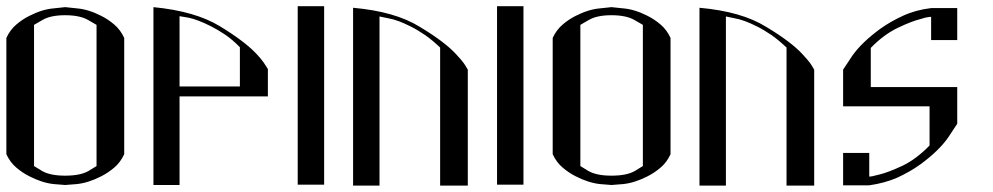

<svg xmlns="http://www.w3.org/2000/svg" viewBox="-20 -582 3120 603"><path d="M370.1 -462.9C362.3 -479.8 351.9 -493.8 338.9 -504.9C325.8 -516 312.2 -525.1 297.9 -532.2C271.2 -545.9 245.8 -553.7 221.7 -555.7L184.6 -559.6L148.4 -555.7C124.3 -553.7 99 -545.9 72.3 -532.2C57.9 -525.1 44.3 -516 31.2 -504.9C18.2 -493.8 7.8 -479.8 0 -462.9V-330.1V-250V-201.2V-97.7C7.8 -80.7 18.2 -66.7 31.2 -55.7C44.3 -44.6 57.9 -35.5 72.3 -28.3C99 -14.6 124.3 -6.5 148.4 -3.9L184.6 -1L221.7 -3.9C245.8 -6.5 271.2 -14.6 297.9 -28.3C312.2 -35.5 325.8 -44.6 338.9 -55.7C351.9 -66.7 362.3 -80.7 370.1 -97.7V-201.2V-250ZM86.9 -503.9 112.3 -518.6C129.2 -529 153.3 -534.2 184.6 -534.2C215.8 -534.2 240.2 -529 257.8 -518.6L283.2 -503.9V-203.1V-75.2V-60.5L257.8 -44.9C240.9 -35.2 216.5 -30.3 184.6 -30.3C153.3 -30.3 129.2 -35.2 112.3 -44.9L86.9 -60.5V-252Z M821.3 -365.2 812.5 -378.9C806.6 -388.7 797.2 -400.4 784.2 -414.1C759.4 -440.1 721.4 -468.8 669.9 -500C618.5 -531.2 549.2 -551.1 461.9 -559.6V-210.9V-1H481.4H543.9V-28.3V-283.2V-531.2L572.3 -526.4C591.1 -522.5 614.3 -513.7 641.6 -500C655.9 -492.8 670.9 -484 686.5 -473.6C702.8 -462.6 718.4 -449.2 733.4 -433.6V-310.5H507.8V-279.3H733.4H821.3Z M998 -562.5H915V-503.9V-430.7V-373V-297.9V-172.9V-2H954.1H998V-109.4V-202.1V-365.2Z M1449.2 -363.3 1440.4 -377.9C1434.6 -387 1425.1 -398.4 1412.1 -412.1C1388 -438.2 1349.9 -466.8 1297.9 -498C1246.4 -529.9 1176.8 -549.8 1088.9 -557.6V-209V1H1171.9V-26.4V-432.6V-530.3L1200.2 -524.4C1219.1 -521.2 1242.2 -512.7 1269.5 -499C1283.9 -491.9 1299.2 -482.7 1315.4 -471.7C1331.1 -460.6 1346.7 -447.6 1362.3 -432.6V-26.4V1H1383.8H1449.2V-26.4Z M1624 -562.5H1541V-503.9V-430.7V-373V-297.9V-172.9V-2H1580.1H1624V-109.4V-202.1V-365.2Z M2085.9 -462.9C2078.1 -479.8 2067.7 -493.8 2054.7 -504.9C2041.7 -516 2028 -525.1 2013.7 -532.2C1987 -545.9 1961.6 -553.7 1937.5 -555.7L1900.4 -559.6L1864.3 -555.7C1840.2 -553.7 1814.8 -545.9 1788.1 -532.2C1773.8 -525.1 1760.1 -516 1747.1 -504.9C1734 -493.8 1723.6 -479.8 1715.8 -462.9V-330.1V-250V-201.2V-97.7C1723.6 -80.7 1734 -66.7 1747.1 -55.7C1760.1 -44.6 1773.8 -35.5 1788.1 -28.3C1814.8 -14.6 1840.2 -6.5 1864.3 -3.9L1900.4 -1L1937.5 -3.9C1961.6 -6.5 1987 -14.6 2013.7 -28.3C2028 -35.5 2041.7 -44.6 2054.7 -55.7C2067.7 -66.7 2078.1 -80.7 2085.9 -97.7V-201.2V-250ZM1802.7 -503.9 1828.1 -518.6C1845.1 -529 1869.1 -534.2 1900.4 -534.2C1931.6 -534.2 1956.1 -529 1973.6 -518.6L1999 -503.9V-203.1V-75.2V-60.5L1973.6 -44.9C1956.7 -35.2 1932.3 -30.3 1900.4 -30.3C1869.1 -30.3 1845.1 -35.2 1828.1 -44.9L1802.7 -60.5V-252Z M2537.1 -363.3 2528.3 -377.9C2522.5 -387 2513 -398.4 2500 -412.1C2475.9 -438.2 2437.8 -466.8 2385.7 -498C2334.3 -529.9 2264.6 -549.8 2176.8 -557.6V-209V1H2259.8V-26.4V-432.6V-530.3L2288.1 -524.4C2307 -521.2 2330.1 -512.7 2357.4 -499C2371.7 -491.9 2387 -482.7 2403.3 -471.7C2418.9 -460.6 2434.6 -447.6 2450.2 -432.6V-26.4V1H2471.7H2537.1V-26.4Z M2986.3 -556.6H2904.3C2871.7 -552.7 2842.1 -544.6 2815.4 -532.2C2788.7 -519.9 2765 -506.2 2744.1 -491.2C2705.1 -462.6 2675.8 -434.2 2656.2 -406.2L2627.9 -363.3V-279.3V-277.3V-268.6V-248H2710H2748H2899.4V-125C2871.4 -96.4 2843.1 -75.2 2814.5 -61.5C2785.2 -47.9 2761.4 -38.7 2743.2 -34.2C2732.7 -31.6 2724.6 -29.6 2718.8 -28.3L2710 -27.3V-101.6H2627.9V0H2647.5H2710C2742.5 -4.6 2772.1 -12.7 2798.8 -24.4C2825.5 -36.8 2849.3 -50.5 2870.1 -65.4C2909.2 -94.1 2938.5 -122.4 2958 -150.4L2986.3 -193.4V-277.3V-279.3V-288.1V-308.6H2904.3H2867.2H2714.8V-431.6C2742.8 -460.3 2771.5 -481.4 2800.8 -495.1C2829.4 -508.8 2853.2 -517.9 2872.1 -522.5C2881.8 -525.7 2889.6 -527.7 2895.5 -528.3L2904.3 -529.3V-456.1H2986.3Z"/></svg>

Font: Cully Mac
Style: Regular
Weight: 400
Designer: Arif Nurcahyadi
Version: Version 1.0